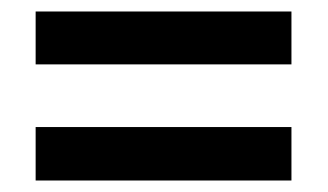

<svg xmlns="http://www.w3.org/2000/svg" viewBox="-20 -519 570 334"><path d="M42 -407H487V-499H42ZM42 -205H487V-298H42Z"/></svg>

Font: Noto Sans Armenian SemiCondensed SemiBold
Style: Regular
Weight: 600
Width: 4
Designer: Monotype Design Team
Foundry: Monotype Imaging Inc.
Version: Version 2.008